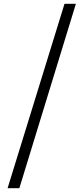

<svg xmlns="http://www.w3.org/2000/svg" viewBox="-20 -813 440 1012"><path d="M20 179H82L380 -793H320Z"/></svg>

Font: Noto Serif JP
Style: Bold
Weight: 700
Designer: Ryoko NISHIZUKA 西塚涼子 (kana & ideographs); Frank Grießhammer (Latin, Greek & Cyrillic); Wenlong ZHANG 张文龙 (bopomofo); San
Foundry: Adobe
Version: Version 2.001;hotconv 1.1.0;makeotfexe 2.6.0